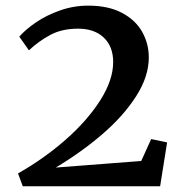

<svg xmlns="http://www.w3.org/2000/svg" viewBox="-20 -651 637 671"><path d="M375.5 -434.1Q375.5 -488.3 342.8 -519.5Q310.1 -550.8 252.9 -550.8Q196.3 -550.8 155.5 -528.8Q114.7 -506.8 81.1 -475.1L47.4 -522.9Q69.3 -547.9 105.7 -572.8Q142.1 -597.7 189.7 -614.5Q237.3 -631.3 288.6 -631.3Q358.4 -631.3 406 -606.2Q453.6 -581.1 476.8 -539.8Q500 -498.5 500 -450.2Q500 -383.8 455.8 -314.7Q411.6 -245.6 338.1 -182.4Q264.6 -119.1 174.8 -65.4L473.6 -88.4L508.3 -165L564 -153.3L539.6 0H59.6L43 -44.9Q134.3 -96.7 210 -163.3Q285.6 -230 330.6 -300.8Q375.5 -371.6 375.5 -434.1Z"/></svg>

Font: Merriweather
Style: Regular
Weight: 400
Designer: Eben Sorkin
Foundry: Eben Sorkin
Version: Version 1.584; ttfautohint (v1.6)